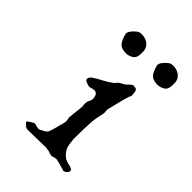

<svg xmlns="http://www.w3.org/2000/svg" viewBox="-146 -495 561 561"><g transform="rotate(45 135.0 -214.0)"><path d="M221 8Q221 8 215 6Q213 6 210 5Q207 4 204 3Q197 1 191 -0.5Q185 -2 183 -2Q179 -2 173 0Q167 2 165 2Q164 2 161.5 1Q159 0 158 0Q155 -1 152 -2Q149 -3 145 -3Q140 -5 133 -4.5Q126 -4 123 -4L62 -3Q56 -3 49.5 -9.5Q43 -16 43 -17Q43 -19 53 -25Q63 -31 64 -31Q66 -31 68 -30.5Q70 -30 73 -29Q81 -27 83 -27Q85 -27 88 -28.5Q91 -30 93 -31Q95 -33 101 -35Q104 -37 106.5 -39.5Q109 -42 110 -44Q114 -55 118 -70Q122 -85 125 -97V-100Q125 -105 123 -113V-116L128 -163Q128 -169 127 -171V-176Q127 -185 133 -195Q134 -198 134 -204Q132 -226 114 -222Q113 -222 112 -221.5Q111 -221 109 -221Q103 -219 101 -219Q99 -219 90 -222Q81 -225 80 -230Q80 -239 90 -245Q100 -252 115 -259.5Q130 -267 143 -277Q145 -278 146.5 -280Q148 -282 149 -283L151 -285Q152 -286 152 -286.5Q152 -287 152 -287L160 -292L169 -297Q170 -297 174 -301Q177 -304 182.5 -309Q188 -314 192 -313Q202 -313 204.5 -308Q207 -303 207 -295Q208 -288 207 -286Q206 -285 204.5 -281.5Q203 -278 201 -270Q197 -257 193.5 -241.5Q190 -226 186 -211Q185 -207 186 -202.5Q187 -198 186 -193Q184 -183 182 -173.5Q180 -164 179 -154Q178 -142 177.5 -124.5Q177 -107 177 -93.5Q177 -80 177 -77Q177 -74 178.5 -64Q180 -54 182 -47Q188 -33 203 -22Q205 -21 208 -20Q211 -19 213 -18L225 -15Q229 -14 232.5 -12Q236 -10 236 -7V-6Q236 -1 231 3.5Q226 8 221 8ZM238 -364Q215 -364 207 -378Q199 -392 197 -404Q196 -412 207 -423.5Q218 -435 225 -436Q244 -438 256.5 -429Q269 -420 270 -406Q272 -378 260.5 -371Q249 -364 238 -364ZM108 -364Q85 -364 77 -378Q69 -392 67 -404Q66 -412 77 -423.5Q88 -435 95 -436Q114 -438 126.5 -429Q139 -420 140 -406Q142 -378 130.5 -371Q119 -364 108 -364Z"/></g></svg>

Font: Are You Serious
Style: Regular
Weight: 400
Designer: Robert E. Leuschke
Foundry: Robert E. Leuschke
Version: Version 1.100